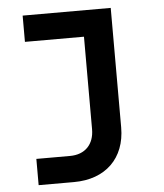

<svg xmlns="http://www.w3.org/2000/svg" viewBox="-52 -596 705 823"><g transform="rotate(-5 300.0 -185.0)"><path d="M81 180H233C369 180 455 97 455 -36V-550H76V-437H330V-39C330 26 291 67 226 67H81Z"/></g></svg>

Font: JetBrains Mono
Style: Bold
Weight: 558
Monospace: yes
Designer: Philipp Nurullin, Konstantin Bulenkov
Foundry: JetBrains
Version: Version 2.305